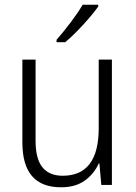

<svg xmlns="http://www.w3.org/2000/svg" viewBox="-20 -785 576 815"><path d="M455 -532V0H410L402 -91H399Q380 -48 340.5 -19Q301 10 239 10Q75 10 75 -180V-532H131V-187Q131 -111 160 -75Q189 -39 246 -39Q399 -39 399 -241V-532ZM397 -757Q382 -736 358 -708Q334 -680 307 -652.5Q280 -625 257 -606H220V-616Q249 -649 280 -690Q311 -731 331 -765H397Z"/></svg>

Font: Noto Sans Gurmukhi UI SemiCondensed Light
Style: Regular
Weight: 300
Width: 4
Designer: Jelle Bosma - Monotype Design Team
Foundry: Monotype Imaging Inc.
Version: Version 2.004; ttfautohint (v1.8.4.7-5d5b)